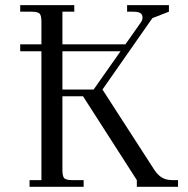

<svg xmlns="http://www.w3.org/2000/svg" viewBox="-20 -722 727 742"><path d="M58.1 -523.9V-550.8H140.1V-637.2Q140.1 -662.1 133.1 -669.4Q126 -676.8 101.1 -676.8H58.1V-702.1H267.1V-676.8H221.2V-550.8H464.8L524.9 -636.2Q530.8 -645 530.8 -653.8Q530.8 -666.5 522 -671.6Q513.2 -676.8 493.2 -676.8H471.2V-702.1H632.8V-676.8L568.8 -651.9L376 -376L576.2 -65.9Q590.3 -44.9 606.4 -35.4Q622.6 -25.9 647 -25.9H668V0H508.8V-25.9L300.8 -350.1H221.2V-65.9Q221.2 -40.5 228.3 -33.2Q235.4 -25.9 259.8 -25.9H303.2V0H94.2V-25.9H140.1V-523.9ZM221.2 -376H341.8L445.8 -523.9H221.2Z"/></svg>

Font: Dihjauti
Style: Regular
Weight: 400
Designer: T. Christopher White
Version: Version 3.0.0